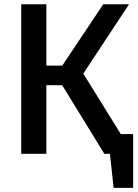

<svg xmlns="http://www.w3.org/2000/svg" viewBox="-20 -728 655 909"><path d="M274.4 -324.6H199.5V0H80.5V-707.7H199.5V-417.4H274.9L468.7 -707.7H590.8L374.4 -379.5L551.8 -93.3H610.3V161.5H517.9L500.5 0H473.8Z"/></svg>

Font: Fira Code Medium
Style: Regular
Weight: 500
Designer: Carrois Corporate, Edenspiekermann AG, Nikita Prokopov
Foundry: Carrois Corporate, Edenspiekermann AG, Nikita Prokopov
Version: Version 6.002